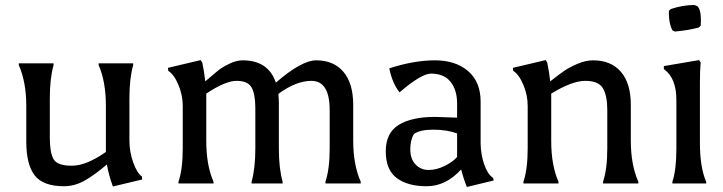

<svg xmlns="http://www.w3.org/2000/svg" viewBox="-20 -733 2890 767"><path d="M236 11Q152 11 118.5 -32.5Q85 -76 85 -167V-310Q85 -405 55 -473V-480H194V-473Q179 -420 179 -340V-183Q179 -123 194 -97Q209 -71 267 -71Q325 -71 403 -126V-310Q403 -407 374 -473V-480H512V-473Q497 -420 497 -340V-171Q497 -127 512 -84.5Q527 -42 547 -28L548 -16L431 12Q414 -34 407 -76Q358 -34 318 -11.5Q278 11 236 11Z M1094 -321V-140Q1094 -60 1109 -7V0H985V-7Q1000 -60 1000 -140V-300Q1000 -357 985 -383.5Q970 -410 925 -410Q880 -410 804 -359V-170Q804 -73 833 -7V0H693V-7Q710 -57 710 -140V-310Q710 -353 692.5 -394.5Q675 -436 652 -450L651 -462L782 -493L788 -483Q796 -446 800 -408Q836 -439 851.5 -451.5Q867 -464 895.5 -478Q924 -492 949 -492Q1052 -492 1082 -403Q1185 -492 1243 -492Q1313 -492 1352 -446Q1391 -400 1391 -314V-170Q1391 -75 1421 -7V0H1280V-7Q1297 -57 1297 -140V-293Q1297 -410 1224 -410Q1163 -410 1092 -358Q1094 -334 1094 -321Z M1806 -200Q1765 -215 1711.5 -215Q1658 -215 1634 -198Q1619 -175 1619 -136.5Q1619 -98 1640 -76Q1661 -54 1692.5 -54Q1724 -54 1757 -70.5Q1790 -87 1806 -106ZM1822 -56Q1761 11 1684.5 11Q1608 11 1564.5 -22Q1521 -55 1521 -128.5Q1521 -202 1572.5 -234Q1624 -266 1718 -266L1806 -263V-320Q1806 -373 1780 -406Q1754 -439 1701 -439Q1662 -438 1576 -364Q1547 -401 1535 -460Q1634 -492 1717 -492Q1800 -492 1850 -449Q1900 -406 1900 -327V-159Q1901 -114 1914.5 -75.5Q1928 -37 1950 -22L1952 -12L1845 14Q1832 -18 1822 -56Z M2349 -492Q2421 -492 2460.5 -446Q2500 -400 2500 -314V-170Q2500 -75 2530 -7V0H2389V-7Q2406 -57 2406 -140V-293Q2406 -351 2388.5 -380.5Q2371 -410 2318 -410Q2265 -410 2182 -359V-170Q2182 -73 2211 -7V0H2071V-7Q2088 -57 2088 -140V-310Q2088 -353 2070.5 -394.5Q2053 -436 2030 -450L2029 -462L2160 -493L2166 -483Q2174 -446 2178 -408Q2215 -437 2235.5 -451Q2256 -465 2288 -478.5Q2320 -492 2349 -492Z M2682 -139V-333Q2682 -422 2632 -457V-469L2773 -493L2779 -483Q2776 -454 2776 -400V-164Q2776 -64 2801 -7V0H2666V-7Q2682 -54 2682 -139ZM2766 -708Q2780 -696 2780 -650Q2780 -639 2779 -630L2771 -623Q2731 -612 2676 -607L2667 -611Q2652 -637 2652 -680Q2652 -685 2652 -690L2660 -697Q2708 -713 2752 -713Q2757 -713 2766 -708Z"/></svg>

Font: Asul
Style: Regular
Weight: 400
Version: Version 1.001